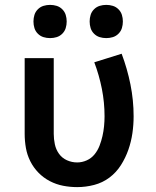

<svg xmlns="http://www.w3.org/2000/svg" viewBox="-20 -758 640 786"><path d="M296 8Q267 8 238.5 2.5Q210 -3 184 -16.5Q158 -30 137.5 -51Q117 -72 104 -98Q91 -124 86 -152.5Q81 -181 81 -210V-520H200V-210Q200 -189 204.5 -167.5Q209 -146 221.5 -128.5Q234 -111 254 -102Q274 -93 296 -93Q316 -93 335 -101.5Q354 -110 367 -126Q380 -142 387.5 -161.5Q395 -181 399.5 -201Q404 -221 406 -241.5Q408 -262 408 -282Q408 -339 397 -394.5Q386 -450 366 -503L478 -538Q501 -477 514 -412.5Q527 -348 527 -282Q527 -247 522 -212.5Q517 -178 505.5 -145Q494 -112 475 -82Q456 -52 428 -31Q400 -10 365.5 -1Q331 8 296 8ZM415 -602Q401 -602 388 -606Q375 -610 365 -620Q355 -630 351 -643Q347 -656 347 -670Q347 -684 351 -697Q355 -710 365 -720Q375 -730 388 -734Q401 -738 415 -738Q429 -738 442 -734Q455 -730 465 -720Q475 -710 479 -697Q483 -684 483 -670Q483 -656 479 -643Q475 -630 465 -620Q455 -610 442 -606Q429 -602 415 -602ZM185 -602Q171 -602 158 -606Q145 -610 135 -620Q125 -630 121 -643Q117 -656 117 -670Q117 -684 121 -697Q125 -710 135 -720Q145 -730 158 -734Q171 -738 185 -738Q199 -738 212 -734Q225 -730 235 -720Q245 -710 249 -697Q253 -684 253 -670Q253 -656 249 -643Q245 -630 235 -620Q225 -610 212 -606Q199 -602 185 -602Z"/></svg>

Font: Iosevka Fixed Extended
Style: Bold
Weight: 700
Width: 7
Monospace: yes
Designer: Belleve Invis
Foundry: Belleve Invis
Version: Version 24.1.1; ttfautohint (v1.8.4)